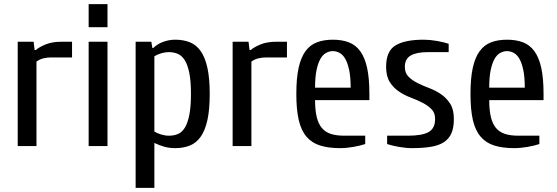

<svg xmlns="http://www.w3.org/2000/svg" viewBox="-20 -700 2669 920"><path d="M64.9 0V-500H141.1L146 -460H150.9Q168.9 -475.1 199.5 -487.5Q230 -500 274.9 -500H325.2V-424.8H225.1Q206.1 -424.8 188 -420.4Q169.9 -416 154.8 -404.8V0Z M404.8 0V-500H495.1V0ZM404.8 -569.8V-680.2H495.1V-569.8Z M629.9 200.2V-500H705.1L710 -470.2H714.8Q733.9 -489.3 762 -499.5Q790 -509.8 819.8 -509.8Q858.9 -509.8 889.9 -497.3Q920.9 -484.9 941.9 -454.8Q962.9 -424.8 973.9 -375Q984.9 -325.2 984.9 -250Q984.9 -174.8 973.9 -125Q962.9 -75.2 941.9 -45.2Q920.9 -15.1 889.9 -2.7Q858.9 9.8 819.8 9.8Q790 9.8 766.6 2.9Q743.2 -3.9 719.7 -15.1V200.2ZM719.7 -69.8Q731 -62 751 -55.9Q771 -49.8 790 -49.8Q814 -49.8 833.5 -58.3Q853 -66.9 866.5 -89.4Q879.9 -111.8 887.5 -150.9Q895 -189.9 895 -250Q895 -310.1 887.5 -348.6Q879.9 -387.2 866.5 -409.7Q853 -432.1 833.5 -441.2Q814 -450.2 790 -450.2Q771 -450.2 751 -444.1Q731 -438 719.7 -430.2Z M1094.7 0V-500H1170.9L1175.8 -460H1180.7Q1198.7 -475.1 1229.2 -487.5Q1259.8 -500 1304.7 -500H1355V-424.8H1254.9Q1235.8 -424.8 1217.8 -420.4Q1199.7 -416 1184.6 -404.8V0Z M1399.9 -250Q1399.9 -325.2 1410.9 -375Q1421.9 -424.8 1443.8 -454.8Q1465.8 -484.9 1498.8 -497.3Q1531.7 -509.8 1575.2 -509.8Q1618.2 -509.8 1651.1 -497.3Q1684.1 -484.9 1706.1 -454.8Q1728 -424.8 1739 -375Q1750 -325.2 1750 -250V-220.2H1489.7Q1489.7 -171.4 1497.8 -138.7Q1505.9 -106 1522.5 -86.4Q1539.1 -66.9 1565.4 -58.3Q1591.8 -49.8 1629.9 -49.8H1730V-9.8Q1707 -2 1673.6 3.9Q1640.1 9.8 1609.9 9.8Q1553.7 9.8 1513.9 -2.7Q1474.1 -15.1 1448.5 -45.2Q1422.9 -75.2 1411.4 -125Q1399.9 -174.8 1399.9 -250ZM1489.7 -279.8H1660.2Q1660.2 -330.6 1653.1 -364.3Q1646 -397.9 1634.5 -418Q1623 -438 1607.4 -446.5Q1591.8 -455.1 1575.2 -455.1Q1558.1 -455.1 1542.5 -446.5Q1526.9 -438 1515.4 -418Q1503.9 -397.9 1496.8 -364.5Q1489.7 -331.1 1489.7 -279.8Z M1830.1 -379.9Q1830.1 -455.1 1875 -482.4Q1919.9 -509.8 2009.8 -509.8Q2039.6 -509.8 2073.2 -503.9Q2106.9 -498 2129.9 -490.2V-450.2H2029.8Q1976.6 -450.2 1948.2 -434.1Q1919.9 -418 1919.9 -379.9Q1919.9 -350.1 1937.5 -332.5Q1955.1 -314.9 1981 -302Q2006.8 -289.1 2037.4 -277.6Q2067.9 -266.1 2094 -248Q2120.1 -230 2137.5 -202.4Q2154.8 -174.8 2154.8 -129.9Q2154.8 -88.9 2143.3 -62Q2131.8 -35.2 2107.4 -19Q2083 -2.9 2044.9 3.4Q2006.8 9.8 1955.1 9.8Q1925.3 9.8 1891.6 3.9Q1857.9 -2 1835 -9.8V-49.8H1935.1Q2002.9 -49.8 2033.9 -67.4Q2064.9 -85 2064.9 -129.9Q2064.9 -159.7 2047.4 -177.2Q2029.8 -194.8 2003.9 -208Q1978 -221.2 1947.5 -232.7Q1917 -244.1 1890.9 -262Q1864.7 -279.8 1847.4 -307.4Q1830.1 -335 1830.1 -379.9Z M2234.4 -250Q2234.4 -325.2 2245.4 -375Q2256.3 -424.8 2278.3 -454.8Q2300.3 -484.9 2333.3 -497.3Q2366.2 -509.8 2409.7 -509.8Q2452.6 -509.8 2485.6 -497.3Q2518.6 -484.9 2540.5 -454.8Q2562.5 -424.8 2573.5 -375Q2584.5 -325.2 2584.5 -250V-220.2H2324.2Q2324.2 -171.4 2332.3 -138.7Q2340.3 -106 2356.9 -86.4Q2373.5 -66.9 2399.9 -58.3Q2426.3 -49.8 2464.4 -49.8H2564.5V-9.8Q2541.5 -2 2508.1 3.9Q2474.6 9.8 2444.3 9.8Q2388.2 9.8 2348.4 -2.7Q2308.6 -15.1 2283 -45.2Q2257.3 -75.2 2245.8 -125Q2234.4 -174.8 2234.4 -250ZM2324.2 -279.8H2494.6Q2494.6 -330.6 2487.5 -364.3Q2480.5 -397.9 2469 -418Q2457.5 -438 2441.9 -446.5Q2426.3 -455.1 2409.7 -455.1Q2392.6 -455.1 2377 -446.5Q2361.3 -438 2349.9 -418Q2338.4 -397.9 2331.3 -364.5Q2324.2 -331.1 2324.2 -279.8Z"/></svg>

Font: 
Style: .
Weight: 400
Designer: Jovanny Lemonad
Foundry: Jovanny Lemonad
Version: Version 1.002